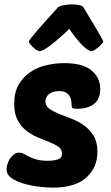

<svg xmlns="http://www.w3.org/2000/svg" viewBox="-20 -849 510 879"><path d="M274 -560Q359 -560 399 -526.5Q439 -493 439 -441Q439 -397 411.5 -374Q384 -351 332 -351Q318 -351 313 -354Q308 -357 308 -365Q308 -374 306.5 -385.5Q305 -397 299.5 -407.5Q294 -418 282.5 -425Q271 -432 250 -432Q222 -432 205 -418.5Q188 -405 188 -385Q188 -364 205.5 -351.5Q223 -339 249.5 -328Q276 -317 307 -305.5Q338 -294 364.5 -275Q391 -256 408.5 -227.5Q426 -199 426 -154Q426 -82 375 -36Q324 10 222 10Q194 10 157.5 5.5Q121 1 88 -8.5Q55 -18 32.5 -34Q10 -50 10 -74Q10 -83 13.5 -96Q17 -109 24.5 -121Q32 -133 42.5 -141.5Q53 -150 68 -150Q80 -150 90 -144Q100 -138 113.5 -131.5Q127 -125 147 -119Q167 -113 200 -113Q225 -113 244.5 -119Q264 -125 264 -146Q264 -165 248 -176.5Q232 -188 207.5 -198Q183 -208 154.5 -219.5Q126 -231 101.5 -250Q77 -269 61 -298.5Q45 -328 45 -375Q45 -426 65.5 -461.5Q86 -497 118.5 -519Q151 -541 192 -550.5Q233 -560 274 -560ZM398 -615Q390 -615 378 -623.5Q366 -632 352.5 -646.5Q339 -661 324.5 -679Q310 -697 297 -717Q277 -697 256.5 -679Q236 -661 217.5 -646.5Q199 -632 184.5 -623.5Q170 -615 162 -615Q155 -615 146.5 -620.5Q138 -626 130.5 -633.5Q123 -641 117.5 -648Q112 -655 112 -658Q112 -662 124.5 -678Q137 -694 156.5 -716.5Q176 -739 199.5 -764.5Q223 -790 244 -814Q250 -821 270.5 -825Q291 -829 310 -829Q323 -829 340.5 -826Q358 -823 363 -814Q379 -787 395 -760.5Q411 -734 424 -712Q437 -690 445 -675Q453 -660 453 -658Q453 -656 447 -649Q441 -642 432.5 -634.5Q424 -627 414.5 -621Q405 -615 398 -615Z"/></svg>

Font: PoetsenOne
Style: Regular
Weight: 400
Designer: Rodrigo Fuenzalida, Pablo Impallari
Foundry: Pablo Impallari, Rodrigo Fuenzalida
Version: Version 1.000; ttfautohint (v0.8) -G 200 -r 50